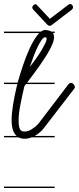

<svg xmlns="http://www.w3.org/2000/svg" viewBox="-20 -700 394 959"><path d="M253 -280H110L102 -270Q90 -220 81.5 -175Q73 -130 73 -100Q73 -67 79.5 -55Q86 -43 102 -43Q121 -43 139.5 -55Q158 -67 171 -81L321 -278Q327 -286 335 -286Q342 -286 348 -279Q354 -272 354 -266Q354 -261 350 -256L199 -60Q191 -49 179.5 -39.5Q168 -30 155 -22Q154 -22 153 -21H253V-14H138L129 -11Q116 -7 104 -7Q86 -7 72 -14H0V-21H63Q38 -43 38 -100Q38 -133 45.5 -179Q53 -225 65 -274Q66 -277 67 -280H0V-287H68Q80 -329 94 -371Q110 -419 128 -458Q146 -497 165 -522Q171 -529 176 -535H0V-542H184Q193 -548 201 -550H207Q226 -549 237 -542H253V-535H244Q250 -527 250 -514Q250 -492 230 -455Q213 -422 180 -375Q152 -335 115 -287H253ZM321 -676Q326 -680 330 -680Q336 -680 340.5 -675Q345 -670 345 -663Q345 -658 339 -652L237 -574Q232 -571 228 -571Q223 -571 216 -577L146 -652Q141 -659 141 -663Q141 -668 146.5 -673.5Q152 -679 158 -679Q162 -679 167 -672L229 -606ZM129 -366Q148 -390 163 -411.5Q178 -433 189 -452Q200 -471 206.5 -484.5Q213 -498 213 -506Q213 -514 205 -514Q197 -513 188 -500.5Q179 -488 169 -468Q159 -448 149 -421.5Q139 -395 129 -366ZM253 239H0V232H253Z"/></svg>

Font: Gruenewald VA 1. Klasse
Style: Regular
Weight: 400
Designer: Peter Wiegel
Foundry: Peter Wiegel, nach dem Schriftentwurf von Dr. H. Gr¸newald
Version: Version 0.007